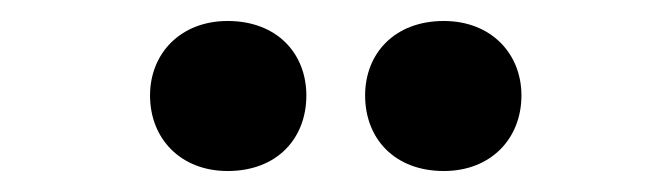

<svg xmlns="http://www.w3.org/2000/svg" viewBox="-20 -708 640 183"><path d="M197 -545C244 -545 272 -576 272 -617C272 -657 244 -688 197 -688C152 -688 123 -657 123 -617C123 -576 152 -545 197 -545ZM403 -545C448 -545 477 -576 477 -617C477 -657 448 -688 403 -688C356 -688 328 -657 328 -617C328 -576 356 -545 403 -545Z"/></svg>

Font: Gantari ExtraBold
Style: Regular
Weight: 800
Designer: Anugrah Pasau
Foundry: Lafontype
Version: Version 1.000